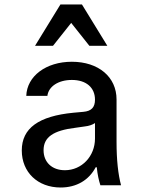

<svg xmlns="http://www.w3.org/2000/svg" viewBox="-20 -825 640 855"><path d="M403 -381C403 -347 387 -330 351 -327L307 -323C152 -308 77 -254 77 -155C77 -58 148 10 250 10C321 10 376 -23 406 -80H411C414 -48 420 -22 427 0H519C506 -49 499 -113 499 -193V-382C499 -482 419 -550 300 -550C185 -550 100 -486 97 -398H191C196 -440 240 -469 300 -469C364 -469 403 -435 403 -381ZM403 -277V-208C403 -129 344 -67 269 -67C211 -67 174 -103 174 -156C174 -214 217 -244 316 -256L358 -262C376 -264 391 -269 403 -277ZM136 -621H216L297 -723L378 -621H458L345 -805H249Z"/></svg>

Font: CommitMono
Style: 500Regular
Weight: 500
Monospace: yes
Designer: Eigil Nikolajsen
Foundry: Eigil Nikolajsen
Version: Version 1.143